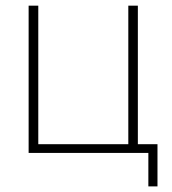

<svg xmlns="http://www.w3.org/2000/svg" viewBox="-20 -540 606 678"><path d="M503.9 118.2V0H81.1V-520H115.2V-30.8H433.1V-520H466.8V-30.8H536.1V118.2Z"/></svg>

Font: Rawline ExtraLight
Style: Regular
Weight: 275
Designer: Matt McInerney, Pablo Impallari, Rodrigo Fuenzalida
Foundry: Matt McInerney, Pablo Impallari, Rodrigo Fuenzalida
Version: Version 4.020;PS 004.020;hotconv 1.0.88;makeotf.lib2.5.64775